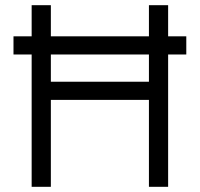

<svg xmlns="http://www.w3.org/2000/svg" viewBox="-20 -720 770 740"><path d="M32 -510H102V0H176V-335H554V0H628V-510H698V-580H628V-700H554V-580H176V-700H102V-580H32ZM176 -405V-510H554V-405Z"/></svg>

Font: Tilda Sans VF
Style: Regular
Weight: 400
Designer: ParaType Ltd
Foundry: ParaType Ltd
Version: Version 1.010